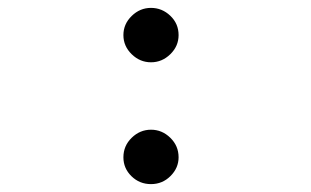

<svg xmlns="http://www.w3.org/2000/svg" viewBox="-20 -456 790 487"><path d="M363 -298Q335 -298 314 -318.5Q293 -339 293 -367Q293 -395 314 -415.5Q335 -436 363 -436Q391 -436 412 -416Q433 -396 433 -367Q433 -339 412 -318.5Q391 -298 363 -298ZM363 11Q334 11 313.5 -9Q293 -29 293 -57Q293 -86 314 -106.5Q335 -127 363 -127Q391 -127 412 -106.5Q433 -86 433 -57Q433 -30 412.5 -9.5Q392 11 363 11Z"/></svg>

Font: Inconsolata ExtraExpanded Medium
Style: Regular
Weight: 500
Width: 8
Monospace: yes
Designer: Raph Levien, Cyreal, Brenton Simpson
Foundry: Raph Levien, Cyreal, Google
Version: Version 3.001; ttfautohint (v1.8.2.53-6de2)